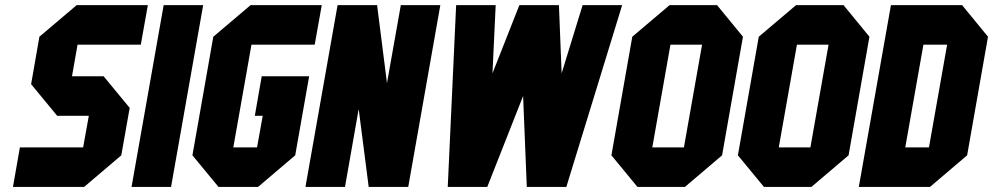

<svg xmlns="http://www.w3.org/2000/svg" viewBox="-20 -739 3926 759"><path d="M31.2 0 58.6 -156.2H308.6L331.1 -281.2H206.1L103 -406.2L135.7 -593.8L283.2 -718.8H564.5L536.6 -562.5H286.6L264.6 -437.5H389.6L492.7 -312.5L459.5 -125L312.5 0Z M656.2 0H500L627 -718.8H783.2Z M1252 -718.8 1224.1 -562.5H974.1L902.3 -156.2H996.1L1018.6 -281.2H987.3L1014.6 -437.5H1202.1L1147 -125L1000 0H843.8L740.7 -125L823.2 -593.8L970.7 -718.8Z M1343.8 0H1187.5L1314.5 -718.8H1470.7L1509.8 -410.6L1564.5 -718.8H1720.7L1593.8 0H1437.5L1397.9 -308.1Z M1750 0 1783.2 -718.8H1939.5L1926.8 -449.2L2033.2 -718.8H2189.5L2200.2 -449.2L2283.2 -718.8H2439.5L2218.8 0H2062.5L2047.9 -359.4L1906.2 0Z M2558.6 -156.2H2683.6L2755.4 -562.5H2630.4ZM2479.5 -593.8 2627 -718.8H2814.5L2917 -593.8L2834.5 -125L2687.5 0H2500L2397 -125Z M3058.6 -156.2H3183.6L3255.4 -562.5H3130.4ZM2979.5 -593.8 3127 -718.8H3314.5L3417 -593.8L3334.5 -125L3187.5 0H3000L2897 -125Z M3803.2 -125 3656.2 0H3375L3502 -718.8H3783.2L3885.7 -593.8ZM3652.3 -156.2 3724.1 -562.5H3630.4L3558.6 -156.2Z"/></svg>

Font: Signwood
Style: Italic
Weight: 400
Italic angle: -10°
Designer: GGBotNet
Foundry: GGBotNet
Version: 0.95